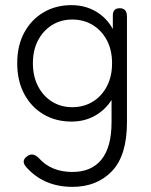

<svg xmlns="http://www.w3.org/2000/svg" viewBox="-20 -511 589 747"><path d="M262 216Q150 216 82 139Q60 114 87 96Q108 81 131 104Q179 158 262 158Q336 158 375 109.5Q414 61 414 -36V-122Q389 -83 349 -60.5Q309 -38 258 -38Q197 -38 149.5 -66Q102 -94 74.5 -145Q47 -196 47 -265Q47 -334 74.5 -384.5Q102 -435 149.5 -463Q197 -491 258 -491Q310 -491 352 -467Q394 -443 419 -398V-451Q419 -479 446 -479Q474 -479 474 -446V-36Q474 94 415.5 155Q357 216 262 216ZM261 -94Q306 -94 341 -115.5Q376 -137 396 -175.5Q416 -214 416 -265Q416 -316 396 -354Q376 -392 341 -413.5Q306 -435 261 -435Q217 -435 182.5 -413.5Q148 -392 128 -354Q108 -316 108 -265Q108 -214 128 -175.5Q148 -137 182.5 -115.5Q217 -94 261 -94Z"/></svg>

Font: Zen Maru Gothic
Style: Regular
Weight: 400
Designer: Yoshimichi Ohira
Foundry: Positype
Version: Version 1.002